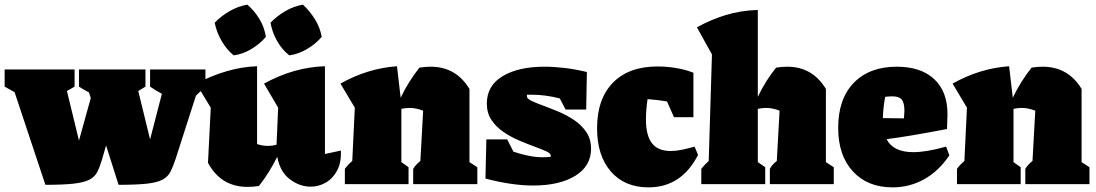

<svg xmlns="http://www.w3.org/2000/svg" viewBox="-55 -795 4734 829"><path d="M141 3 8 -397Q-13 -408 -35 -421V-495H267V-421L234 -402L286 -188L337 -372L329 -396Q306 -408 286 -421V-495H573V-421L542 -402L593 -193L644 -390Q617 -404 593 -421V-495H832V-421L791 -382L703 -108Q692 -75 681 -53.5Q670 -32 647 -19.5Q624 -7 579.5 -2Q535 3 457 3L403 -167L386 -108Q376 -74 365 -52.5Q354 -31 330.5 -19Q307 -7 262.5 -2Q218 3 141 3Z M843 -92 855 -330 792 -434Q929 -505 1055 -509V-173Q1078 -165 1103 -165Q1120 -165 1139 -170L1146 -330L1085 -434Q1214 -505 1348 -509V-130L1417 -145Q1419 -93 1400.5 -58.5Q1382 -24 1351.5 -6.5Q1321 11 1286 11Q1239 11 1196.5 -21Q1154 -53 1142 -118Q1108 -49 1063 8Q1050 10 1038 11Q1026 12 1014 12Q899 12 843 -92ZM1013 -775Q1045 -747 1066 -711.5Q1087 -676 1093 -636Q1068 -606 1030.5 -583.5Q993 -561 954 -556Q924 -580 902 -618Q880 -656 872 -697Q900 -726 936.5 -747Q973 -768 1013 -775ZM1253 -775Q1283 -747 1305 -711.5Q1327 -676 1334 -636Q1309 -606 1271 -583.5Q1233 -561 1194 -556Q1163 -580 1141.5 -618Q1120 -656 1113 -697Q1141 -726 1177 -747Q1213 -768 1253 -775Z M1434 0V-66Q1448 -85 1466 -100L1477 -330L1415 -434Q1532 -500 1659 -509L1675 -373Q1692 -409 1712.5 -441.5Q1733 -474 1756 -503Q1769 -505 1781 -506Q1793 -507 1804 -507Q1914 -507 1972 -411V-95L2006 -73V0H1729V-66Q1735 -76 1743 -84.5Q1751 -93 1760 -100L1772 -317Q1742 -329 1714 -329Q1695 -329 1678 -325V-95L1709 -73V0Z M2041 -24 2045 -193H2135L2162 -140Q2195 -129 2227 -122.5Q2259 -116 2288 -116Q2306 -116 2323 -118Q2323 -120 2323 -123Q2323 -133 2303 -142Q2283 -151 2251.5 -162.5Q2220 -174 2185 -189Q2150 -204 2118.5 -225.5Q2087 -247 2067 -277Q2047 -307 2047 -348Q2047 -425 2115 -466Q2183 -507 2296 -507Q2337 -507 2383.5 -501.5Q2430 -496 2479 -484L2476 -322H2387L2362 -370Q2331 -378 2301 -382Q2271 -386 2242 -386Q2231 -386 2220 -386Q2220 -383 2220 -379Q2220 -369 2240 -359.5Q2260 -350 2291.5 -338.5Q2323 -327 2358.5 -312Q2394 -297 2425.5 -275.5Q2457 -254 2477 -224Q2497 -194 2497 -153Q2497 -78 2429 -36Q2361 6 2247 6Q2155 6 2041 -24Z M2745 14Q2642 14 2582.5 -54.5Q2523 -123 2523 -241Q2523 -368 2591.5 -438Q2660 -508 2784 -508Q2823 -508 2863 -501.5Q2903 -495 2939 -481V-289H2855L2825 -357Q2784 -364 2741 -367Q2734 -320 2734 -279Q2734 -210 2760 -176.5Q2786 -143 2841 -143Q2862 -143 2887.5 -148Q2913 -153 2944 -162L2959 -126Q2887 14 2745 14Z M2973 0V-66Q2980 -75 2988 -83.5Q2996 -92 3005 -100L3019 -560L2954 -677Q3013 -710 3078.5 -730Q3144 -750 3217 -752V-377Q3250 -446 3296 -503Q3309 -505 3321 -506Q3333 -507 3344 -507Q3453 -507 3511 -411V-95L3545 -73V0H3269V-66Q3274 -76 3282 -84.5Q3290 -93 3299 -100L3311 -317Q3282 -329 3253 -329Q3235 -329 3217 -325V-95L3249 -73V0Z M3799 14Q3691 14 3627.5 -55Q3564 -124 3564 -243Q3564 -368 3631.5 -437.5Q3699 -507 3817 -507Q3921 -507 3978.5 -453.5Q4036 -400 4036 -302L4034 -238Q3951 -222 3888.5 -211.5Q3826 -201 3773 -194Q3802 -138 3888 -138Q3945 -138 4030 -162L4044 -124Q3999 -57 3936 -21.5Q3873 14 3799 14ZM3767 -377Q3758 -330 3757 -285L3848 -284L3850 -317Q3850 -351 3838.5 -365Q3827 -379 3798 -379Q3791 -379 3783.5 -378.5Q3776 -378 3767 -377Z M4077 0V-66Q4091 -85 4109 -100L4120 -330L4058 -434Q4175 -500 4302 -509L4318 -373Q4335 -409 4355.5 -441.5Q4376 -474 4399 -503Q4412 -505 4424 -506Q4436 -507 4447 -507Q4557 -507 4615 -411V-95L4649 -73V0H4372V-66Q4378 -76 4386 -84.5Q4394 -93 4403 -100L4415 -317Q4385 -329 4357 -329Q4338 -329 4321 -325V-95L4352 -73V0Z"/></svg>

Font: Piazzolla Black
Style: Regular
Weight: 900
Designer: Juan Pablo del Peral
Foundry: Huerta Tipografica
Version: Version 1.330